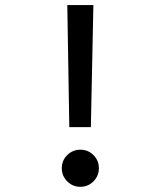

<svg xmlns="http://www.w3.org/2000/svg" viewBox="-20 -718 626 748"><path d="M250 -222.7 242.2 -698.2H343.8L334 -222.7ZM293 9.8Q263.2 9.8 241.9 -11.5Q220.7 -32.7 220.7 -62.5Q220.7 -92.8 241.9 -113.8Q263.2 -134.8 293 -134.8Q323.2 -134.8 344.2 -113.8Q365.2 -92.8 365.2 -62.5Q365.2 -32.7 344.2 -11.5Q323.2 9.8 293 9.8Z"/></svg>

Font: Cascadia Code NF
Style: Regular
Weight: 400
Monospace: yes
Designer: Aaron Bell
Foundry: Saja Typeworks
Version: Version 2404.023; ttfautohint (v1.8.4)